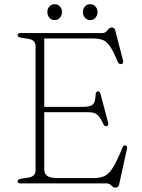

<svg xmlns="http://www.w3.org/2000/svg" viewBox="-20 -854 660 894"><path d="M62 -690Q62 -700 77 -700H457Q471 -700 480.2 -713Q489.5 -726 501.5 -726Q513 -726 516.5 -712.5L553 -572Q556.5 -557.5 544.5 -555.5Q533 -554 527 -568.5Q507 -617.5 491 -640Q475 -662.5 456 -668.8Q437 -675 408 -675H186V-356.5H368Q400.5 -356.5 412.2 -367.5Q424 -378.5 425 -410Q425 -426 433.5 -428.5Q444.5 -431 448 -416.5L483.5 -283Q486.5 -269 476.5 -266.5Q466.5 -264.5 460.5 -278Q446 -309 432.5 -320.2Q419 -331.5 393 -331.5H186V-65Q186 -45 199.8 -35Q213.5 -25 244 -25H418.5Q447.5 -25 467.8 -35Q488 -45 506.8 -75.2Q525.5 -105.5 550 -166.5Q554.5 -178 563 -177Q574 -176.5 571 -160.5L534.5 5.5Q531.5 19.5 518.5 19.5Q508 19.5 498.5 9.8Q489 0 477 0H77Q62 0 62 -10Q62 -19 79 -22L113 -27Q145.5 -32.5 145.5 -60.5V-639.5Q145.5 -667.5 113 -673L79 -678.5Q62 -681 62 -690ZM234.5 -760.5Q219.5 -760.5 210 -771.5Q200.5 -782.5 200.5 -797.5Q200.5 -813 210 -823.8Q219.5 -834.5 234.5 -834.5Q249.5 -834.5 259 -823.8Q268.5 -813 268.5 -797.5Q268.5 -782.5 259 -771.5Q249.5 -760.5 234.5 -760.5ZM400 -760.5Q385 -760.5 375.5 -771.5Q366 -782.5 366 -797.5Q366 -813 375.5 -823.8Q385 -834.5 400 -834.5Q415 -834.5 424.5 -823.8Q434 -813 434 -797.5Q434 -782.5 424.5 -771.5Q415 -760.5 400 -760.5Z"/></svg>

Font: Fraunces 9pt S050 Thin
Style: Regular
Weight: 100
Version: Version 1.000; ttfautohint (v1.8.3)